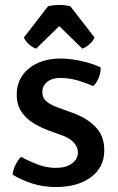

<svg xmlns="http://www.w3.org/2000/svg" viewBox="-20 -743 478 776"><path d="M31 -37Q32 -54 42 -75.2Q52 -96.5 65 -109Q96.5 -92 132.5 -78.2Q168.5 -64.5 205.5 -64.5Q246.5 -64.5 270.5 -82Q294.5 -99.5 295 -127Q295 -148 279 -166Q263 -184 232 -195.5L174 -216.5Q139.5 -229.5 110.8 -248.2Q82 -267 64.8 -294.2Q47.5 -321.5 47.5 -359Q47.5 -405 70.5 -438Q93.5 -471 133.8 -488.8Q174 -506.5 224 -506.5Q264.5 -506.5 310.2 -496Q356 -485.5 387 -470.5Q387.5 -458 383.8 -443.2Q380 -428.5 373 -415.8Q366 -403 357 -395Q330.5 -407 295.5 -417.5Q260.5 -428 223 -428Q190.5 -428 170.8 -412Q151 -396 151 -369.5Q151 -348.5 166.2 -334.5Q181.5 -320.5 212.5 -309L274.5 -286.5Q331 -266 366.2 -230Q401.5 -194 401.5 -135.5Q401.5 -66.5 347.5 -26.8Q293.5 13 205.5 13Q153 13 108.2 -2Q63.5 -17 31 -37ZM264.5 -717.5 362 -591.5Q355 -575 340 -562.5Q325 -550 312.5 -546.5L219.5 -637.5L126 -546.5Q113.5 -550 98.8 -562.5Q84 -575 76.5 -591.5L174 -717.5Q183 -720 195 -721.5Q207 -723 219.5 -723Q231.5 -723 243.5 -721.5Q255.5 -720 264.5 -717.5Z"/></svg>

Font: Signika Light
Style: Regular
Weight: 400
Version: Version 2.003;gftools[0.9.32]